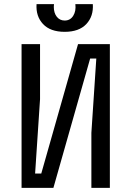

<svg xmlns="http://www.w3.org/2000/svg" viewBox="-20 -915 640 935"><path d="M425 0V-268L449 -630H419L240 0H85V-700H175V-432L151 -70H181L360 -700H515V0ZM347 -895H432Q436 -836 400.5 -798Q365 -760 295 -760Q225 -760 189.5 -798Q154 -836 158 -895H243L242 -882Q242 -852 256.5 -833.5Q271 -815 295 -815Q322 -815 336.5 -838Q351 -861 347 -895Z"/></svg>

Font: Sligoil Micro
Style: Regular
Weight: 400
Designer: Ariel Martín Pérez
Foundry: Igor Stepanchenko
Version: Version 1.001